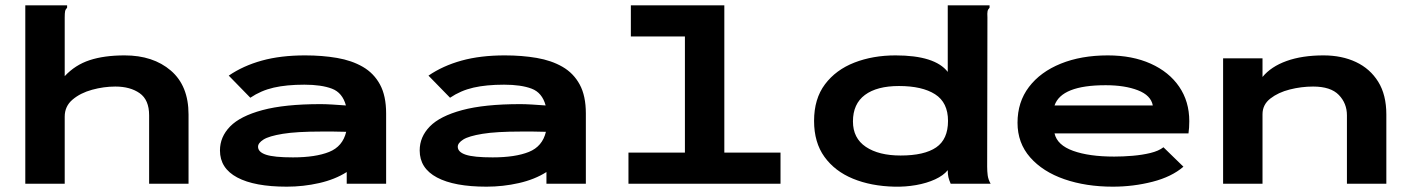

<svg xmlns="http://www.w3.org/2000/svg" viewBox="-20 -690 5290 721"><path d="M75 -670H232V-661Q226 -655 224.5 -648Q223 -641 223 -624V-404Q262 -446 316.5 -464Q371 -482 448 -482Q555 -482 621.5 -425Q688 -368 688 -260V0H540V-257Q540 -315 504.5 -340Q469 -365 413 -365Q370 -365 326 -353Q282 -341 252.5 -316Q223 -291 223 -252V0H75Z M1057 11Q936 11 871 -23.5Q806 -58 806 -125Q806 -176 844 -215Q882 -254 965.5 -276.5Q1049 -299 1184 -299Q1202 -299 1227.5 -297.5Q1253 -296 1279 -294Q1266 -342 1226.5 -357Q1187 -372 1123 -372Q1056 -372 1008 -361Q960 -350 920 -323L839 -406Q893 -443 963.5 -462.5Q1034 -482 1126 -482Q1190 -482 1245.5 -472.5Q1301 -463 1342.5 -439Q1384 -415 1407 -372.5Q1430 -330 1430 -264V0H1282V-44Q1238 -16 1178.5 -2.5Q1119 11 1057 11ZM949 -139Q949 -119 979 -109Q1009 -99 1080 -99Q1165 -99 1216 -119.5Q1267 -140 1280 -195Q1256 -196 1231 -196Q1206 -196 1187 -196Q1094 -196 1042 -187.5Q990 -179 969.5 -166Q949 -153 949 -139Z M1807 11Q1686 11 1621 -23.5Q1556 -58 1556 -125Q1556 -176 1594 -215Q1632 -254 1715.5 -276.5Q1799 -299 1934 -299Q1952 -299 1977.5 -297.5Q2003 -296 2029 -294Q2016 -342 1976.5 -357Q1937 -372 1873 -372Q1806 -372 1758 -361Q1710 -350 1670 -323L1589 -406Q1643 -443 1713.5 -462.5Q1784 -482 1876 -482Q1940 -482 1995.5 -472.5Q2051 -463 2092.5 -439Q2134 -415 2157 -372.5Q2180 -330 2180 -264V0H2032V-44Q1988 -16 1928.5 -2.5Q1869 11 1807 11ZM1699 -139Q1699 -119 1729 -109Q1759 -99 1830 -99Q1915 -99 1966 -119.5Q2017 -140 2030 -195Q2006 -196 1981 -196Q1956 -196 1937 -196Q1844 -196 1792 -187.5Q1740 -179 1719.5 -166Q1699 -153 1699 -139Z M2340 0V-117H2552V-553H2349V-670H2700V-117H2911V0Z M3339 11Q3251 9 3183 -19Q3115 -47 3076 -101Q3037 -155 3037 -236Q3037 -319 3078 -373.5Q3119 -428 3188.5 -455Q3258 -482 3343 -482Q3491 -482 3539 -420V-670H3696V-661Q3690 -655 3688.5 -648Q3687 -641 3688 -624L3687 -64Q3687 -47 3689 -31.5Q3691 -16 3700 0H3550Q3544 -14 3541.5 -24.5Q3539 -35 3539 -51Q3523 -31 3491.5 -16.5Q3460 -2 3420 5Q3380 12 3339 11ZM3362 -106Q3451 -106 3495.5 -136.5Q3540 -167 3540 -236Q3540 -305 3491.5 -336Q3443 -367 3356 -367Q3273 -367 3228 -333.5Q3183 -300 3183 -234Q3183 -171 3231.5 -138.5Q3280 -106 3362 -106Z M4159 11Q4058 11 3977 -17Q3896 -45 3848.5 -99Q3801 -153 3801 -229Q3801 -307 3844 -363.5Q3887 -420 3963.5 -451Q4040 -482 4140 -482Q4232 -482 4301 -451Q4370 -420 4408 -364.5Q4446 -309 4446 -235Q4446 -210 4443 -189H3940Q3950 -145 4010 -123.5Q4070 -102 4164 -102Q4197 -102 4233 -105Q4269 -108 4300 -115.5Q4331 -123 4349 -137L4424 -64Q4380 -26 4308 -7.5Q4236 11 4159 11ZM3940 -294H4309Q4302 -332 4253 -351Q4204 -370 4132 -370Q3966 -370 3940 -294Z M4573 0V-471H4721V-401Q4753 -440 4811.5 -461Q4870 -482 4950 -482Q5019 -482 5072 -457Q5125 -432 5155.5 -383Q5186 -334 5186 -260V0H5038V-257Q5038 -302 5007.5 -333.5Q4977 -365 4911 -365Q4867 -365 4823.5 -354Q4780 -343 4750.5 -320Q4721 -297 4721 -261V0Z"/></svg>

Font: Inconsolata ExtraExpanded Black
Style: Regular
Weight: 900
Width: 8
Monospace: yes
Designer: Raph Levien, Cyreal, Brenton Simpson
Foundry: Raph Levien, Cyreal, Google
Version: Version 3.001; ttfautohint (v1.8.2.53-6de2)